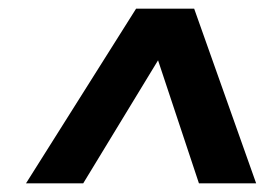

<svg xmlns="http://www.w3.org/2000/svg" viewBox="-20 -720 642 443"><path d="M294 -700H428L571 -297H439L327 -634H377L172 -297H40Z"/></svg>

Font: Pathway Extreme 28pt ExtraBold
Style: Italic
Weight: 800
Italic angle: -8°
Designer: Eduardo Rodriguez Tunni
Foundry: Eduardo Rodriguez Tunni
Version: Version 1.001;gftools[0.9.26]